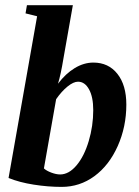

<svg xmlns="http://www.w3.org/2000/svg" viewBox="-20 -714 540 745"><path d="M341.8 -286.6Q341.8 -337.9 325.4 -367.4Q309.1 -397 282.7 -397Q265.1 -397 241.9 -378.2Q218.8 -359.4 197.8 -329.1L150.4 -60.5Q160.2 -51.3 179.2 -44.2Q198.2 -37.1 213.4 -37.1Q247.1 -37.1 276.9 -72.3Q306.6 -107.4 324.2 -166.3Q341.8 -225.1 341.8 -286.6ZM219.2 11.2Q166 11.2 110.6 2.4Q55.2 -6.3 13.2 -23.4L124 -650.9L79.1 -662.1L84.5 -693.8H262.7L225.6 -483.9Q216.3 -426.8 205.1 -389.2Q234.9 -428.7 270.3 -450Q305.7 -471.2 342.3 -471.2Q400.9 -471.2 435.5 -427.5Q470.2 -383.8 470.2 -308.1Q470.2 -222.2 436.8 -147.2Q403.3 -72.3 346.4 -30.5Q289.6 11.2 219.2 11.2Z"/></svg>

Font: Tinos
Style: Bold Italic
Weight: 700
Italic angle: -16.333°
Designer: Steve Matteson
Foundry: Monotype Imaging Inc.
Version: Version 1.23